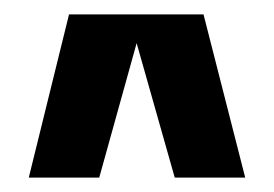

<svg xmlns="http://www.w3.org/2000/svg" viewBox="-20 -700 381 267"><path d="M76 -680H263L321 -453H223L170 -640L118 -453H20Z"/></svg>

Font: Play
Style: Bold
Weight: 700
Designer: Jonas Hecksher (Cyrillic expansion: Cyreal)
Foundry: Jonas Hecksher, Playtype, e-types AS
Version: Version 2.101; ttfautohint (v1.5.65-e2d9)